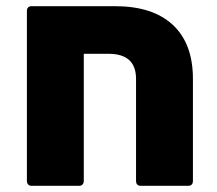

<svg xmlns="http://www.w3.org/2000/svg" viewBox="-20 -601 703 621"><path d="M352 -581Q474 -581 539 -520.5Q604 -460 604 -346V-16Q604 0 588 0H436Q420 0 420 -16V-346Q420 -427 331 -427H251V-16Q251 -9 247 -4.5Q243 0 236 0H82Q75 0 71 -4.5Q67 -9 67 -16V-566Q67 -573 71 -577Q75 -581 82 -581Z"/></svg>

Font: LINE Seed Sans TH App ExtraBold
Style: Regular
Weight: 800
Designer: Dalton Maag Ltd | Thai characters by Cadson Demak Co.,Ltd.
Foundry: Dalton Maag Ltd
Version: Version 1.003